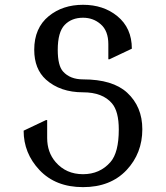

<svg xmlns="http://www.w3.org/2000/svg" viewBox="-20 -767 689 797"><path d="M78.1 -224.6 170.9 -268.6H175.8V-194.3Q175.8 -134.8 210.9 -94.2Q254.4 -43.9 324.7 -43.9Q394.5 -43.9 438.5 -94.2Q473.1 -133.8 473.1 -229.5Q473.1 -304.7 444.8 -337.9Q405.8 -383.8 324.7 -383.8Q230 -383.8 170.9 -436.5Q122.1 -480.5 122.1 -560.5Q122.1 -650.9 182.6 -700.2Q240.2 -747.1 324.7 -747.1Q409.2 -747.1 466.8 -700.2Q527.3 -650.9 527.3 -564.9L434.6 -521H429.7V-583.5Q429.7 -639.2 397.9 -666.5Q367.2 -693.4 324.7 -693.4Q277.3 -693.4 248.5 -663.6Q219.7 -633.8 219.7 -560.1Q219.7 -494.6 241.7 -470.2Q271 -437.5 324.7 -437.5Q447.8 -437.5 507.8 -382.3Q570.8 -324.2 570.8 -230.5Q570.8 -130.9 505.4 -61Q438.5 9.8 324.7 9.8Q210.9 9.8 144 -61Q78.1 -130.9 78.1 -224.6Z"/></svg>

Font: Nova Slim
Style: Book
Weight: 400
Version: Version 2.000